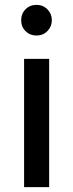

<svg xmlns="http://www.w3.org/2000/svg" viewBox="-20 -769 301 789"><path d="M79 -527H182V0H79ZM67 -686Q67 -713 85 -731Q103 -749 130 -749Q157 -749 175 -730.5Q193 -712 193 -686Q193 -660 175 -641.5Q157 -623 130 -623Q103 -623 85 -641Q67 -659 67 -686Z"/></svg>

Font: Be Vietnam Medium
Style: Regular
Weight: 500
Designer: Gabriel Lam
Foundry: TypeRant
Version: Version 4.000